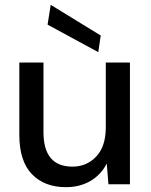

<svg xmlns="http://www.w3.org/2000/svg" viewBox="-20 -763 627 795"><path d="M253 12Q164 12 112 -42Q60 -96 60 -205V-504H160V-216Q160 -73 280 -73Q339 -73 378.5 -115Q418 -157 418 -235V-504H518V0H429L422 -86Q399 -40 355 -14Q311 12 253 12ZM387 -547 177 -661 190 -743 397 -616Z"/></svg>

Font: DM Sans Medium
Style: Regular
Weight: 500
Designer: Colophon Foundry, Jonny Pinhorn
Foundry: Colophon Foundry
Version: Version 4.004; ttfautohint (v1.8.4.7-5d5b)